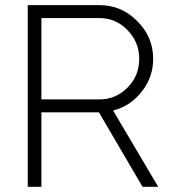

<svg xmlns="http://www.w3.org/2000/svg" viewBox="-20 -720 653 740"><path d="M529.3 0Q487.3 -71.3 361.3 -287.1Q305.7 -287.1 139.6 -287.1Q139.6 -214.8 139.6 0Q127 0 86.9 0Q86.9 -174.8 86.9 -700.2Q156.2 -700.2 363.3 -700.2Q448.2 -700.2 508.8 -638.7Q570.3 -578.1 570.3 -493.2Q570.3 -421.9 526.4 -367.2Q483.4 -311.5 416 -293.9Q473.6 -196.3 589.8 0Q575.2 0 529.3 0ZM139.6 -650.4Q139.6 -571.3 139.6 -336.9Q195.3 -336.9 363.3 -336.9Q426.8 -336.9 471.7 -382.8Q516.6 -427.7 516.6 -493.2Q516.6 -557.6 471.7 -603.5Q426.8 -650.4 363.3 -650.4Q289.1 -650.4 139.6 -650.4Z"/></svg>

Font: LeFont
Style: ExtraLight
Weight: 200
Designer: Leryon MEDIA
Version: Version 1.0